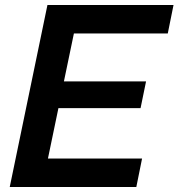

<svg xmlns="http://www.w3.org/2000/svg" viewBox="-20 -749 715 769"><path d="M170 -729H675L652 -615H276L236 -423H565L543 -316H214L172 -114H549L526 0H19Z"/></svg>

Font: Mona Sans SemiBold
Style: Italic
Weight: 600
Italic angle: -11.7°
Designer: Deni Anggara
Foundry: GitHub
Version: Version 2.000